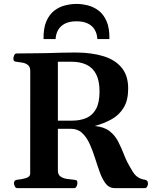

<svg xmlns="http://www.w3.org/2000/svg" viewBox="-20 -968 808 988"><path d="M68.4 0Q60.1 0 55.9 -9.8Q51.8 -19.5 51.8 -24.9Q51.8 -41 67.9 -43Q91.3 -44.9 113.3 -51.5Q135.3 -58.1 135.3 -74.2L135.7 -602.5Q135.7 -623.5 124.5 -632.8Q113.3 -642.1 97.4 -645.3Q81.5 -648.4 66.4 -649.9Q56.2 -650.9 52.5 -654.1Q48.8 -657.2 48.8 -668Q48.8 -673.3 53 -683.1Q57.1 -692.9 65.4 -692.9Q95.2 -692.9 115.5 -693.4Q135.7 -693.8 157.7 -693.8Q192.4 -693.8 225.6 -694.8Q258.8 -695.8 294.2 -696.8Q329.6 -697.8 371.1 -697.8Q453.1 -697.3 513.4 -678.5Q573.7 -659.7 606.7 -618.9Q639.6 -578.1 639.6 -512.7Q639.6 -452.1 616.5 -414.1Q593.3 -376 554.2 -354.2Q515.1 -332.5 467.8 -319.8Q516.1 -314.9 543.9 -293.2Q571.8 -271.5 588.4 -239Q605 -206.5 618.9 -170.4Q632.8 -134.3 653.8 -100.6Q670.4 -68.8 688.2 -57.1Q706.1 -45.4 724.1 -43.5Q741.7 -41.5 741.7 -22.5Q741.7 -17.1 737.5 -8.5Q733.4 0 725.1 0H569.3Q542.5 0 524.9 -22Q507.3 -43.9 494.6 -78.9Q481.9 -113.8 469.7 -152.6Q457.5 -191.4 441.9 -226.3Q426.3 -261.2 403.1 -283.2Q379.9 -305.2 344.7 -305.2H277.8V-90.3Q277.8 -69.3 291.3 -59.8Q304.7 -50.3 324.2 -47.4Q343.8 -44.4 360.8 -43Q371.1 -42 374.8 -39.1Q378.4 -36.1 378.4 -24.9Q378.4 -19.5 374.3 -9.8Q370.1 0 361.8 0ZM277.8 -347.2H351.6Q392.1 -347.2 423.8 -360.6Q455.6 -374 473.9 -406.7Q492.2 -439.5 492.2 -497.6Q492.2 -550.3 475.6 -584.2Q459 -618.2 426.5 -634.3Q394 -650.4 347.2 -650.4H277.8ZM373.5 -947.8Q401.4 -947.8 431.4 -940.4Q461.4 -933.1 487.3 -913.6Q513.2 -894 528.6 -858.4Q543.9 -822.8 543 -767.1H481Q479.5 -794.4 467.5 -814.9Q455.6 -835.4 432.1 -846.9Q408.7 -858.4 373.5 -858.4Q338.4 -858.4 315.2 -846.9Q292 -835.4 279.8 -814.9Q267.6 -794.4 266.1 -767.1H204.1Q203.1 -822.8 218.5 -858.4Q233.9 -894 259.8 -913.6Q285.6 -933.1 315.7 -940.4Q345.7 -947.8 373.5 -947.8Z"/></svg>

Font: Gelasio SemiBold
Style: Regular
Weight: 600
Designer: Eben Sorkin
Foundry: Eben Sorkin
Version: Version 1.008